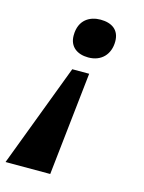

<svg xmlns="http://www.w3.org/2000/svg" viewBox="-162 -608 641 855"><g transform="rotate(15 158.5 -181.0)"><path d="M194 -542C147 -542 96 -517 96 -443C96 -391 133 -365 184 -365C244 -365 282 -405 282 -465C282 -518 246 -542 194 -542ZM207 -296H129L-51 180H155Z"/></g></svg>

Font: Noto Serif Tamil SemiCondensed Black
Style: Italic
Weight: 900
Width: 4
Italic angle: -12°
Designer: Indian Type Foundry, Tom Grace, and the Monotype Design Team
Foundry: Monotype Imaging Inc.
Version: Version 2.003